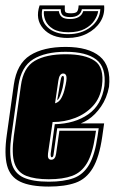

<svg xmlns="http://www.w3.org/2000/svg" viewBox="-27 -677 423 708"><path d="M153 11Q85 11 47.5 -7Q10 -25 -1 -67Q-12 -109 -2 -179L24 -365Q35 -442 84 -473Q133 -504 215 -504Q299 -504 341 -469Q383 -434 375 -357Q367 -315 345.5 -284Q324 -253 298 -236Q292 -232 286 -229Q280 -226 271 -222H357L350 -173Q339 -97 315 -57Q291 -17 251.5 -3Q212 11 153 11ZM153 -7Q208 -7 244 -20Q280 -33 301.5 -69.5Q323 -106 333 -176L337 -204H184L171 -111Q170 -97 164 -97Q159 -97 160 -111L175 -219Q249 -221 298.5 -255.5Q348 -290 358 -360Q365 -429 328 -457.5Q291 -486 215 -486Q140 -486 95.5 -458.5Q51 -431 41 -362L15 -176Q6 -112 16 -75Q26 -38 59.5 -22.5Q93 -7 153 -7ZM153 -16Q102 -16 70 -28.5Q38 -41 26.5 -75Q15 -109 24 -176L50 -361Q59 -428 101 -452.5Q143 -477 215 -477Q287 -477 322.5 -452.5Q358 -428 349 -361Q343 -316 316 -286.5Q289 -257 250 -242Q211 -227 167 -227L150 -111Q147 -88 162 -88Q177 -88 180 -111L192 -195H327L324 -176Q314 -109 293.5 -75Q273 -41 239 -28.5Q205 -16 153 -16ZM176 -296Q191 -300 199.5 -316Q208 -332 212 -351Q220 -383 218 -394.5Q216 -406 206 -406Q192 -406 188 -379ZM184 -308 196 -378Q198 -390 200 -393.5Q202 -397 205 -397Q213 -397 204 -354Q200 -338 194.5 -324Q189 -310 184 -308ZM222 -537Q163 -537 132.5 -571.5Q102 -606 119 -657H212Q211 -639 213.5 -633.5Q216 -628 234 -628Q252 -628 257 -634Q262 -640 263 -657H357Q360 -623 342.5 -596Q325 -569 293.5 -553Q262 -537 222 -537ZM224 -551Q273 -551 307 -577Q341 -603 343 -643H275Q269 -614 232 -614Q213 -614 205 -620.5Q197 -627 197 -643H129Q121 -603 148 -577Q175 -551 224 -551ZM225 -558Q189 -558 168.5 -570.5Q148 -583 140.5 -601.5Q133 -620 135 -636H190Q192 -622 201 -614.5Q210 -607 231 -607Q271 -607 280 -636H335Q333 -620 321 -601.5Q309 -583 285.5 -570.5Q262 -558 225 -558Z"/></svg>

Font: Alumni Sans Collegiate One
Style: Italic
Weight: 400
Italic angle: -8°
Designer: Robert E. Leuschke
Foundry: Robert E. Leuschke
Version: Version 1.100